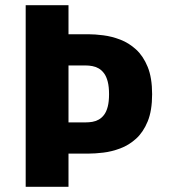

<svg xmlns="http://www.w3.org/2000/svg" viewBox="-20 -720 690 740"><path d="M79 0V-700H244V-588H321.3Q346.1 -588 378.3 -583.9Q410.5 -579.9 443.5 -567.3Q476.5 -554.7 504.3 -529.4Q532.1 -504.1 549.2 -462.2Q566.3 -420.3 566.3 -357Q566.3 -293.7 549.2 -252Q532.1 -210.4 504.3 -185.3Q476.5 -160.3 443.5 -148Q410.5 -135.6 378.3 -131.8Q346.1 -128 321.3 -128H244V0ZM244 -248.3H309.9Q322.9 -248.3 335.9 -250.4Q348.8 -252.6 360.4 -259Q372 -265.4 381.1 -277.4Q390.2 -289.5 395.2 -308.8Q400.3 -328.1 400.3 -357Q400.3 -385.9 395.2 -405.4Q390.2 -425 381.1 -437.3Q372 -449.6 360.4 -456.3Q348.8 -462.9 335.9 -465.3Q322.9 -467.7 309.9 -467.7H244Z"/></svg>

Font: Trispace Thin
Style: Regular
Weight: 100
Designer: Tyler Finck
Foundry: Etcetera Type Company
Version: Version 1.210